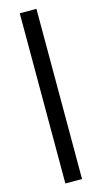

<svg xmlns="http://www.w3.org/2000/svg" viewBox="-147 -831 571 1068"><g transform="rotate(-15 139.0 -297.0)"><path d="M88 193V-787H184V193Z"/></g></svg>

Font: Repo Medium
Style: Regular
Weight: 500
Designer: Stefan Peev
Foundry: Context Ltd
Version: Version 1.502